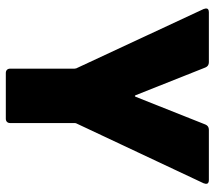

<svg xmlns="http://www.w3.org/2000/svg" viewBox="-59 -681 738 660"><g transform="rotate(90 310.0 -351.0)"><path d="M215 -244 11 -682 9 -690Q9 -700 22 -700H194Q207 -700 212 -688L307 -449Q310 -442 313 -449L408 -688Q413 -700 426 -700H599Q612 -700 612 -690L610 -682L404 -244Q403 -242 403 -238V-17Q403 -10 399 -6Q395 -2 388 -2H231Q224 -2 220 -6Q216 -10 216 -17V-238Z"/></g></svg>

Font: Barlow Black
Style: Regular
Weight: 900
Designer: Jeremy Tribby
Foundry: Tribby Type
Version: Version 1.422